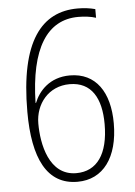

<svg xmlns="http://www.w3.org/2000/svg" viewBox="-52 -835 559 794"><g transform="rotate(-5 227.5 -438.0)"><path d="M56 -387C56 -194 111 -81 238 -81C345 -81 408 -168 408 -309C408 -438 352 -522 244 -522C160 -522 114 -469 95 -421H93C98 -647 170 -760 300 -760C324 -760 352 -757 373 -750V-786C351 -792 326 -795 300 -795C151 -795 56 -681 56 -387ZM236 -117C122 -117 97 -251 97 -335C97 -416 152 -486 240 -486C331 -486 370 -416 370 -309C370 -185 322 -117 236 -117Z"/></g></svg>

Font: Noto Sans Kannada UI Condensed ExtraLight
Style: Regular
Weight: 200
Width: 3
Designer: Jelle Bosma - Monotype Design Team
Foundry: Monotype Imaging Inc.
Version: Version 2.005